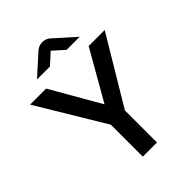

<svg xmlns="http://www.w3.org/2000/svg" viewBox="-248 -986 1101 1101"><g transform="rotate(-45 302.5 -436.0)"><path d="M246 0V-259L0 -668H130L303 -367L475 -668H605L361 -260V0ZM130 -742 253 -853Q264 -863 277 -867.5Q290 -872 303 -872Q316 -872 329 -867.5Q342 -863 352 -853L476 -742H370L302 -803L235 -742Z"/></g></svg>

Font: Atkinson Hyperlegible Next Medium
Style: Regular
Weight: 500
Designer: Elliott Scott, Megan Eiswerth, Linus Boman, Theodore Petrosky, Letters from Sweden
Foundry: Applied Design Works, Letters from Sweden
Version: Version 2.001